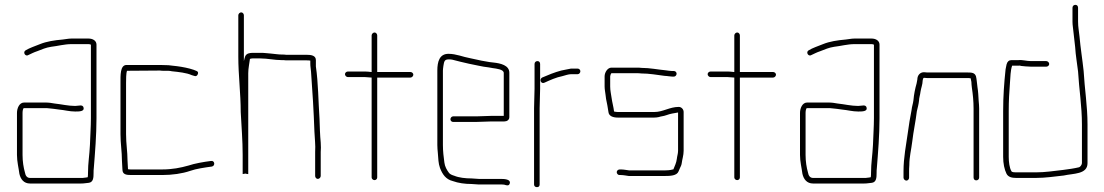

<svg xmlns="http://www.w3.org/2000/svg" viewBox="-20 -740 4556 792"><path d="M50 -274V-101C50 -73 57 -47 60 -23C65 -1 78 17 104 17H314C328 17 334 15 347 14C365 11 366 -7 366 -27C366 -33 366 -40 367 -47C372 -110 378 -183 378 -252V-556C378 -572 363 -581 345 -581H275C261 -581 251 -578 239 -577C204 -574 172 -569 145 -558C123 -549 103 -543 85 -532C73 -524 85 -505 97 -513C110 -519 119 -524 134 -529C152 -536 170 -544 191 -547C218 -550 246 -558 275 -558H345C349 -558 352 -557 354 -556H355V-253C355 -218 352 -176 351 -142C349 -99 343 -68 343 -27C343 -22 343 -16 342 -9C337 -8 332 -7 329 -7C325 -6 320 -6 314 -6H104C91 -6 85 -16 83 -28C77 -49 73 -74 73 -101V-274C73 -279 74 -294 79 -294H165C171 -294 177 -294 183 -293L202 -291C209 -290 216 -289 224 -288C246 -286 267 -280 290 -280C306 -280 328 -280 325 -295C322 -311 305 -303 290 -303C261 -303 234 -310 205 -313L186 -316C179 -317 172 -317 165 -317H79C60 -317 50 -294 50 -274Z M640 -472H502C475 -472 477 -428 477 -398V-187C477 -147 483 -114 483 -78C483 -65 485 -54 485 -41C485 -20 501 -18 522 -18H648C691 -18 732 -24 764 -35C789 -44 825 -49 854 -53C869 -56 866 -79 850 -76C819 -72 784 -66 757 -57C725 -48 691 -41 648 -41H522C517 -41 513 -41 508 -42C508 -54 506 -66 506 -78C506 -115 500 -146 500 -187V-398C500 -411 500 -439 504 -448L640 -449C645 -448 651 -448 657 -448H674C679 -448 684 -447 689 -446C717 -443 749 -440 771 -430L781 -427C788 -424 793 -427 796 -434C799 -441 796 -446 789 -448L779 -452C759 -459 733 -464 710 -467L692 -469C685 -470 680 -470 675 -471C665 -471 651 -472 640 -472Z M963 -677V-506C963 -431 973 -353 973 -278C976 -218 981 -161 981 -101V-22L993 -24C995 -23 1000 -22 1003 -22C1005 -22 1004 -22 1004 -22V-438C1004 -458 1009 -480 1011 -497C1014 -498 1018 -499 1021 -499H1054C1084 -499 1112 -492 1142 -492C1148 -492 1154 -492 1160 -491H1245C1249 -491 1254 -491 1260 -490V-478C1260 -465 1262 -458 1263 -444C1269 -365 1274 -281 1277 -197C1278 -169 1282 -141 1280 -114V-14C1280 -8 1285 -2 1291 -2C1297 -2 1303 -8 1303 -14V-113C1304 -124 1304 -137 1303 -152C1300 -182 1299 -218 1298 -250C1293 -323 1293 -398 1283 -466V-492C1283 -511 1264 -514 1245 -514H1160C1155 -515 1149 -515 1143 -515C1129 -515 1110 -518 1098 -519L1076 -521C1068 -522 1061 -522 1054 -522H1021C1015 -522 1009 -521 1003 -519C990 -513 990 -503 986 -488V-677C986 -683 981 -689 975 -689C969 -689 963 -683 963 -677Z M1513 -594V-443H1511C1502 -444 1494 -445 1486 -445H1415C1409 -445 1403 -440 1403 -434C1403 -428 1409 -422 1415 -422H1486C1495 -422 1505 -420 1513 -420V-8C1513 -2 1519 3 1525 3C1531 3 1536 -2 1536 -8V-420H1673C1679 -420 1685 -426 1685 -432C1685 -438 1679 -443 1673 -443H1536V-594C1536 -600 1531 -606 1525 -606C1519 -606 1513 -600 1513 -594Z M1925 -4C1900 -4 1873 -7 1854 -15C1847 -17 1836 -21 1832 -27C1823 -39 1815 -53 1813 -70C1810 -92 1807 -116 1807 -142V-449C1807 -454 1808 -460 1809 -468C1812 -484 1812 -495 1830 -495C1835 -495 1840 -495 1845 -494C1866 -488 1894 -482 1915 -477C1943 -472 1967 -465 1996 -462L2013 -459C2027 -457 2058 -454 2058 -439V-262H2006C1993 -262 1958 -260 1944 -260H1849C1843 -260 1838 -254 1838 -248C1838 -242 1843 -237 1849 -237H1944C1958 -237 1993 -239 2006 -239H2060C2071 -239 2081 -245 2081 -257V-440C2081 -471 2044 -479 2016 -482L1999 -484C1994 -485 1988 -486 1982 -487C1961 -490 1941 -496 1919 -500C1890 -505 1862 -518 1830 -518C1793 -518 1784 -486 1784 -449V-142C1784 -131 1785 -120 1786 -110C1788 -86 1788 -66 1795 -47C1805 -21 1819 0 1848 7C1870 15 1897 19 1925 19C1935 19 1945 21 1955 21H2047C2052 21 2057 21 2061 22C2070 25 2080 28 2083 16C2087 0 2062 -2 2047 -2H1955C1945 -2 1935 -4 1925 -4Z M2374 -446C2374 -452 2369 -457 2363 -457H2335C2321 -455 2308 -451 2295 -449C2268 -442 2239 -430 2216 -420C2203 -412 2212 -392 2226 -399C2248 -409 2274 -421 2300 -426C2311 -429 2325 -434 2336 -434H2363C2369 -434 2374 -440 2374 -446ZM2185 -476V-374C2185 -350 2183 -320 2183 -294V21C2183 28 2188 32 2195 32C2202 32 2206 28 2206 21V-294C2206 -319 2208 -351 2208 -374V-476C2208 -483 2204 -488 2197 -488C2190 -488 2185 -483 2185 -476Z M2474 -425V-383C2474 -371 2477 -358 2478 -348L2480 -332C2484 -316 2487 -295 2490 -277C2492 -261 2509 -255 2528 -255H2679C2686 -255 2692 -256 2697 -257C2709 -261 2715 -260 2729 -265C2745 -271 2760 -273 2777 -276V-118C2777 -106 2773 -96 2772 -85C2770 -68 2763 -55 2758 -42C2758 -41 2757 -41 2755 -41C2745 -38 2732 -37 2720 -37H2576C2567 -38 2553 -41 2542 -41H2536C2530 -41 2524 -36 2524 -30C2524 -24 2529 -18 2535 -18H2541C2552 -18 2565 -15 2574 -14H2720C2745 -14 2772 -15 2779 -33L2785 -47C2788 -53 2791 -59 2792 -66C2794 -83 2800 -99 2800 -118V-278C2800 -289 2791 -299 2780 -299C2742 -299 2715 -278 2679 -278H2528C2523 -278 2518 -279 2513 -280C2511 -298 2505 -319 2503 -335C2501 -350 2497 -366 2497 -383V-425C2497 -427 2499 -435 2502 -438H2605C2612 -438 2618 -438 2625 -437C2658 -437 2691 -431 2722 -427C2731 -427 2745 -424 2753 -424H2760C2766 -424 2771 -430 2771 -436C2771 -442 2766 -447 2760 -447H2753C2745 -447 2735 -449 2726 -450C2693 -453 2661 -460 2626 -460C2619 -461 2613 -461 2606 -461H2502C2486 -461 2474 -441 2474 -425Z M3009 -594V-443H3007C2998 -444 2990 -445 2982 -445H2911C2905 -445 2899 -440 2899 -434C2899 -428 2905 -422 2911 -422H2982C2991 -422 3001 -420 3009 -420V-8C3009 -2 3015 3 3021 3C3027 3 3032 -2 3032 -8V-420H3169C3175 -420 3181 -426 3181 -432C3181 -438 3175 -443 3169 -443H3032V-594C3032 -600 3027 -606 3021 -606C3015 -606 3009 -600 3009 -594Z M3280 -274V-101C3280 -73 3287 -47 3290 -23C3295 -1 3308 17 3334 17H3544C3558 17 3564 15 3577 14C3595 11 3596 -7 3596 -27C3596 -33 3596 -40 3597 -47C3602 -110 3608 -183 3608 -252V-556C3608 -572 3593 -581 3575 -581H3505C3491 -581 3481 -578 3469 -577C3434 -574 3402 -569 3375 -558C3353 -549 3333 -543 3315 -532C3303 -524 3315 -505 3327 -513C3340 -519 3349 -524 3364 -529C3382 -536 3400 -544 3421 -547C3448 -550 3476 -558 3505 -558H3575C3579 -558 3582 -557 3584 -556H3585V-253C3585 -218 3582 -176 3581 -142C3579 -99 3573 -68 3573 -27C3573 -22 3573 -16 3572 -9C3567 -8 3562 -7 3559 -7C3555 -6 3550 -6 3544 -6H3334C3321 -6 3315 -16 3313 -28C3307 -49 3303 -74 3303 -101V-274C3303 -279 3304 -294 3309 -294H3395C3401 -294 3407 -294 3413 -293L3432 -291C3439 -290 3446 -289 3454 -288C3476 -286 3497 -280 3520 -280C3536 -280 3558 -280 3555 -295C3552 -311 3535 -303 3520 -303C3491 -303 3464 -310 3435 -313L3416 -316C3409 -317 3402 -317 3395 -317H3309C3290 -317 3280 -294 3280 -274Z M3730 -7V-34C3730 -39 3730 -48 3731 -59C3731 -94 3739 -122 3743 -156C3748 -199 3757 -239 3762 -281C3766 -298 3769 -308 3771 -325C3771 -336 3776 -350 3777 -361C3779 -376 3786 -392 3786 -408C3787 -411 3787 -419 3792 -419C3799 -418 3807 -418 3814 -418H3971C3975 -418 3979 -418 3984 -417C3985 -414 3986 -409 3987 -402C3987 -395 3988 -387 3989 -378C3993 -351 3996 -323 3996 -292V-8C3996 -1 4000 4 4007 4C4014 4 4019 -1 4019 -8V-292C4019 -303 4018 -313 4017 -324C4016 -343 4015 -363 4012 -381C4010 -395 4009 -413 4006 -425C4001 -440 3989 -441 3971 -441H3814C3807 -441 3800 -441 3793 -442C3776 -443 3764 -430 3764 -412C3763 -407 3762 -401 3761 -396C3755 -375 3750 -351 3748 -327C3746 -311 3742 -303 3740 -285C3734 -254 3729 -225 3725 -194C3718 -143 3707 -91 3707 -34V-7C3707 -1 3713 5 3719 5C3725 5 3730 -1 3730 -7Z M4296 -488H4233C4214 -488 4197 -494 4181 -492H4152C4142 -492 4135 -486 4132 -474L4128 -454C4122 -397 4118 -344 4118 -282V-93C4118 -66 4123 -41 4132 -23C4139 -10 4153 -6 4172 -6H4252C4293 -6 4330 -12 4368 -16C4407 -25 4466 -20 4466 -67V-226C4466 -303 4454 -374 4450 -447C4445 -494 4437 -543 4433 -589C4431 -612 4427 -627 4427 -651V-708C4427 -715 4423 -720 4416 -720C4409 -720 4404 -715 4404 -708V-651C4404 -634 4407 -623 4408 -608C4410 -585 4413 -569 4415 -546C4417 -511 4423 -480 4427 -445C4431 -373 4443 -303 4443 -226V-67C4443 -61 4436 -51 4431 -50C4410 -45 4388 -42 4365 -39C4328 -35 4292 -29 4252 -29H4172C4166 -29 4154 -29 4152 -34C4144 -48 4141 -72 4141 -93V-282C4141 -324 4143 -359 4146 -397C4148 -423 4148 -449 4155 -469H4183C4186 -470 4189 -469 4192 -468C4202 -467 4220 -465 4233 -465H4296C4302 -465 4308 -470 4308 -476C4308 -482 4302 -488 4296 -488Z"/></svg>

Font: Electronic
Style: ExLt
Weight: 200
Version: Version 1.011